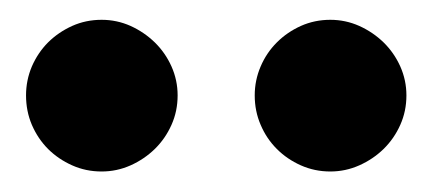

<svg xmlns="http://www.w3.org/2000/svg" viewBox="-20 -780 430 191"><path d="M81.1 -760.3Q96.2 -760.3 109.9 -754.2Q123.5 -748 134 -737.8Q144.5 -727.5 150.6 -713.9Q156.7 -700.2 156.7 -685.1Q156.7 -669.4 150.6 -655.8Q144.5 -642.1 134 -631.8Q123.5 -621.6 109.9 -615.5Q96.2 -609.4 81.1 -609.4Q65.4 -609.4 51.8 -615.5Q38.1 -621.6 27.8 -631.8Q17.6 -642.1 11.7 -655.8Q5.9 -669.4 5.9 -685.1Q5.9 -700.2 11.7 -713.9Q17.6 -727.5 27.8 -737.8Q38.1 -748 51.8 -754.2Q65.4 -760.3 81.1 -760.3ZM308.6 -760.3Q323.7 -760.3 337.4 -754.2Q351.1 -748 361.6 -737.8Q372.1 -727.5 378.2 -713.9Q384.3 -700.2 384.3 -685.1Q384.3 -669.4 378.2 -655.8Q372.1 -642.1 361.6 -631.8Q351.1 -621.6 337.4 -615.5Q323.7 -609.4 308.6 -609.4Q293 -609.4 279.3 -615.5Q265.6 -621.6 255.4 -631.8Q245.1 -642.1 239.3 -655.8Q233.4 -669.4 233.4 -685.1Q233.4 -700.2 239.3 -713.9Q245.1 -727.5 255.4 -737.8Q265.6 -748 279.3 -754.2Q293 -760.3 308.6 -760.3Z"/></svg>

Font: SVN-Playfair Display
Style: Bold
Weight: 700
Designer: Claus Eggers Sørensen
Foundry: Claus Eggers Sørensen
Version: Version 1.004;PS 001.004;hotconv 1.0.70;makeotf.lib2.5.58329